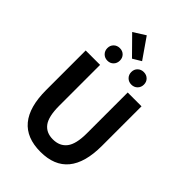

<svg xmlns="http://www.w3.org/2000/svg" viewBox="-324 -1257 1396 1396"><g transform="rotate(45 374.0 -559.0)"><path d="M375 14Q87 14 87 -333V-740H235V-320Q235 -209 270.5 -161.5Q306 -114 375 -114Q445 -114 482 -162Q519 -210 519 -320V-740H661V-333Q661 14 375 14ZM432 -975 367 -936 231 -1074 323 -1132ZM297 -817.5Q279 -799 251 -799Q223 -799 204.5 -817.5Q186 -836 186 -864Q186 -892 204.5 -910Q223 -928 251 -928Q279 -928 297 -910Q315 -892 315 -864Q315 -836 297 -817.5ZM543.5 -817.5Q525 -799 497 -799Q469 -799 450.5 -817.5Q432 -836 432 -864Q432 -892 450.5 -910Q469 -928 497 -928Q525 -928 543.5 -910Q562 -892 562 -864Q562 -836 543.5 -817.5Z"/></g></svg>

Font: Noto Sans Korean Bold
Style: Bold
Weight: 700
Designer: Ryoko NISHIZUKA  (kana & ideographs); Paul D. Hunt (Latin, Greek & Cyrillic); Wenlong ZHANG  (bopomofo); Sandoll Communi
Foundry: Adobe Systems Incorporated
Version: Version 1.000;PS 1;hotconv 1.0.78;makeotf.lib2.5.61930